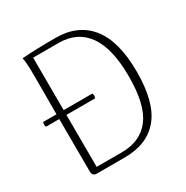

<svg xmlns="http://www.w3.org/2000/svg" viewBox="-161 -837 946 974"><g transform="rotate(-30 312.0 -350.5)"><path d="M565 -346Q565 -167 496 -83.5Q427 0 295 0H130Q105 0 105 -28L104 -335H26Q23 -343 23 -349Q23 -357 26 -363H104V-594Q104 -668 97 -695Q175 -701 294 -701Q425 -701 495 -612.5Q565 -524 565 -346ZM518 -345Q518 -510 460.5 -590.5Q403 -671 294 -671H145L146 -363H314Q317 -357 317 -349Q317 -343 314 -335H146L147 -30H294Q404 -30 461 -105Q518 -180 518 -345Z"/></g></svg>

Font: Arima Madurai ExtraLight
Style: Regular
Weight: 275
Designer: Joana Correia and Natanael Gama
Foundry: NDISCOVER
Version: Version 1.019